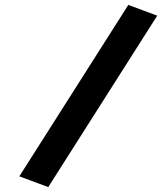

<svg xmlns="http://www.w3.org/2000/svg" viewBox="-20 -740 662 784"><path d="M504 -720 622 -676 177 24 59 -20Z"/></svg>

Font: Panefresco 999wt
Style: Italic
Weight: 900
Version: Version 1.001